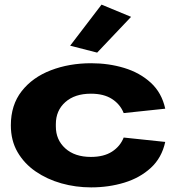

<svg xmlns="http://www.w3.org/2000/svg" viewBox="-20 -800 757 832"><path d="M375 12Q308 12 246 -5.5Q184 -23 134.5 -57Q85 -91 56 -141Q27 -191 27 -257Q27 -345 74 -405Q121 -465 200.5 -495.5Q280 -526 375 -526Q451 -526 518.5 -505.5Q586 -485 633.5 -441.5Q681 -398 696 -329L516 -310Q501 -348 465.5 -371Q430 -394 374 -394Q304 -394 263 -357.5Q222 -321 222 -262V-252Q222 -194 263 -157Q304 -120 374 -120Q430 -120 465.5 -143Q501 -166 516 -204L696 -185Q681 -116 633.5 -72.5Q586 -29 518.5 -8.5Q451 12 375 12ZM401 -572 284 -602 420 -780 548 -727Z"/></svg>

Font: Special Gothic Extended Bold
Style: Regular
Weight: 700
Width: 7
Designer: Alistair McCready
Foundry: Monolith
Version: Version 1.000; ttfautohint (v1.8.4.7-5d5b)